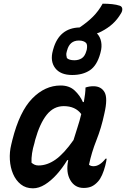

<svg xmlns="http://www.w3.org/2000/svg" viewBox="-20 -1011 684 1042"><path d="M537 -991Q565 -991 588.5 -988.5Q612 -986 630 -980Q642 -976 643.5 -964Q645 -952 637 -939Q617 -905 591 -881.5Q565 -858 530 -840Q517 -833 506 -830Q524 -811 529 -784Q534 -757 526 -728L524 -720Q506 -655 467.5 -629.5Q429 -604 372 -604Q308 -604 279.5 -641.5Q251 -679 267 -737L269 -744Q301 -859 412 -862Q454 -890 484.5 -920.5Q515 -951 537 -991ZM408 -791Q358 -791 344 -737L342 -730Q339 -720 340 -711.5Q341 -703 343 -696Q355 -684 384 -684Q407 -684 424 -695Q441 -706 449 -735L451 -742Q453 -753 452.5 -763Q452 -773 446 -779Q441 -784 431.5 -787.5Q422 -791 408 -791ZM309 -547Q356 -547 385 -520Q414 -493 430 -457H435Q439 -479 441.5 -500Q444 -521 444 -536Q464 -543 487 -543Q529 -543 547.5 -510.5Q566 -478 546 -393Q530 -317 503.5 -250.5Q477 -184 463 -117Q472 -109 488 -109Q521 -109 553 -150H559Q558 -142 556 -132.5Q554 -123 551 -111Q544 -84 534 -61.5Q524 -39 512 -26Q496 -8 478 0.5Q460 9 434 9Q386 9 361.5 -33.5Q337 -76 350 -140V-142H345Q319 -99 288 -64.5Q257 -30 224 -9.5Q191 11 159 11Q120 11 93 -10.5Q66 -32 51 -67Q36 -102 33.5 -144Q31 -186 41 -226L47 -251Q86 -406 155 -476.5Q224 -547 309 -547ZM151 -128Q159 -121 168 -117Q177 -113 189 -113Q236 -113 281.5 -145Q327 -177 379 -251Q389 -285 400.5 -319.5Q412 -354 421 -392Q389 -435 326 -435Q271 -435 233.5 -388Q196 -341 171 -252L167 -235Q149 -177 151 -128Z"/></svg>

Font: Recursive Sn Csl St SmB
Style: Italic
Weight: 600
Italic angle: -15°
Version: Version 1.079;hotconv 1.0.112;makeotfexe 2.5.65598; ttfautoh